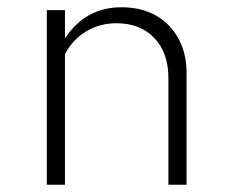

<svg xmlns="http://www.w3.org/2000/svg" viewBox="-20 -509 640 529"><path d="M109 0V-481H159V-403Q215 -489 315 -489Q369 -489 409 -466.5Q449 -444 471.5 -403Q494 -362 494 -308V0H444V-293Q444 -364 405 -404.5Q366 -445 301 -445Q255 -445 217.5 -422.5Q180 -400 159 -360V0Z"/></svg>

Font: Red Hat Mono VF Light
Style: Regular
Weight: 300
Monospace: yes
Designer: Pentagram, MCKL
Foundry: Pentagram, MCKL
Version: Version 1.023